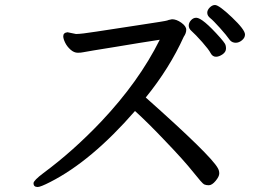

<svg xmlns="http://www.w3.org/2000/svg" viewBox="-20 -741 1040 768"><path d="M131 7Q114 7 114 -8Q114 -19 154 -49Q273 -137 385 -255Q536 -415 619 -582Q590 -578 539 -569.5Q488 -561 439 -553Q390 -545 355.5 -539.5Q321 -534 312.5 -532Q304 -530 291 -530Q276 -530 262 -542.5Q248 -555 240.5 -570.5Q233 -586 233 -596Q233 -610 250 -612L284 -605Q305 -605 365 -614.5Q425 -624 535 -640.5Q645 -657 648.5 -659Q652 -661 668 -664Q686 -664 705.5 -650Q725 -636 725 -622Q725 -608 715 -594Q658 -468 563 -351Q823 -120 851 -69Q857 -59 857 -47Q857 -35 842.5 -17.5Q828 0 815 0Q804 0 796.5 -3.5Q789 -7 752.5 -53Q716 -99 642 -176Q573 -249 520 -297Q346 -97 181 -13Q142 7 131 7ZM844 -514Q830 -514 822.5 -528.5Q815 -543 789 -572.5Q763 -602 743 -620Q735 -628 735 -639Q735 -650 744 -660Q753 -670 765 -670Q790 -670 861 -590Q875 -574 879.5 -566.5Q884 -559 884 -547Q884 -533 870 -523.5Q856 -514 844 -514ZM923 -570Q909 -570 900 -580Q886 -600 859.5 -629.5Q833 -659 821 -668.5Q809 -678 809 -690Q809 -701 819 -711Q829 -721 840 -721Q856 -721 908 -671.5Q960 -622 960 -603Q960 -590 948 -580Q936 -570 923 -570Z"/></svg>

Font: LXGW WenKai Lite
Style: Bold
Weight: 700
Designer: LXGW / Fontworks Inc.
Foundry: LXGW / Fontworks Inc.
Version: Version 1.330;April 28, 2024